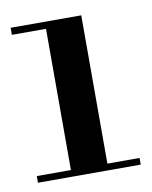

<svg xmlns="http://www.w3.org/2000/svg" viewBox="-55 -898 381 482"><g transform="rotate(-10 135.0 -656.5)"><path d="M4 -836V-854H184V-476H266V-459H4V-476H91V-836Z"/></g></svg>

Font: Libre Bodoni
Style: Regular
Weight: 400
Designer: Pablo Impallari, Rodrigo Fuenzalida
Foundry: Pablo Impallari, Rodrigo Fuenzalida
Version: Version 1.001